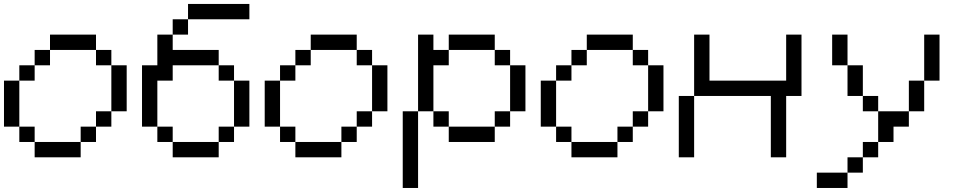

<svg xmlns="http://www.w3.org/2000/svg" viewBox="-20 -789 4809 963"><path d="M153.8 0V-76.9H384.6V0ZM76.9 -76.9V-153.8H153.8V-76.9ZM384.6 -76.9V-153.8H461.5V-76.9ZM461.5 -153.8V-230.8H538.5V-153.8ZM0 -153.8V-384.6H76.9V-153.8ZM76.9 -384.6V-461.5H153.8V-384.6ZM538.5 -230.8V-461.5H615.4V-230.8ZM153.8 -461.5V-538.5H230.8V-461.5ZM461.5 -461.5V-538.5H538.5V-461.5ZM230.8 -538.5V-615.4H461.5V-538.5Z M692.3 -153.8V-461.5H769.2V-615.4H846.2V-538.5H1076.9V-461.5H846.2V-384.6H769.2V-153.8ZM1076.9 -461.5H1153.8V-384.6H1076.9ZM1153.8 -384.6H1230.8V-153.8H1153.8ZM1153.8 -153.8V-76.9H1076.9V-153.8ZM846.2 -615.4V-692.3H923.1V-615.4ZM923.1 -692.3V-769.2H1230.8V-692.3ZM1076.9 -76.9V0H846.2V-76.9H769.2V-153.8H846.2V-76.9Z M1461.5 0V-76.9H1692.3V0ZM1384.6 -76.9V-153.8H1461.5V-76.9ZM1692.3 -76.9V-153.8H1769.2V-76.9ZM1769.2 -153.8V-230.8H1846.2V-153.8ZM1307.7 -153.8V-384.6H1384.6V-153.8ZM1384.6 -384.6V-461.5H1461.5V-384.6ZM1846.2 -230.8V-461.5H1923.1V-230.8ZM1461.5 -461.5V-538.5H1538.5V-461.5ZM1769.2 -461.5V-538.5H1846.2V-461.5ZM1538.5 -538.5V-615.4H1769.2V-538.5Z M2230.8 -76.9V-153.8H2461.5V-76.9ZM2000 153.8V-230.8H2076.9V153.8ZM2153.8 -153.8V-230.8H2230.8V-153.8ZM2461.5 -153.8V-230.8H2538.5V-153.8ZM2538.5 -230.8V-461.5H2615.4V-230.8ZM2461.5 -461.5V-538.5H2538.5V-461.5ZM2076.9 -230.8V-615.4H2153.8V-538.5H2230.8V-461.5H2153.8V-230.8ZM2230.8 -538.5V-615.4H2461.5V-538.5Z M2846.2 0V-76.9H3076.9V0ZM2769.2 -76.9V-153.8H2846.2V-76.9ZM3076.9 -76.9V-153.8H3153.8V-76.9ZM3153.8 -153.8V-230.8H3230.8V-153.8ZM2692.3 -153.8V-384.6H2769.2V-153.8ZM2769.2 -384.6V-461.5H2846.2V-384.6ZM3230.8 -230.8V-461.5H3307.7V-230.8ZM2846.2 -461.5V-538.5H2923.1V-461.5ZM3153.8 -461.5V-538.5H3230.8V-461.5ZM2923.1 -538.5V-615.4H3153.8V-538.5Z M3384.6 0V-307.7H3461.5V0ZM3846.2 0V-307.7H3461.5V-615.4H3538.5V-384.6H3923.1V-615.4H4000V-307.7H3923.1V0Z M4076.9 153.8V76.9H4230.8V153.8ZM4230.8 76.9V0H4307.7V76.9ZM4307.7 0V-76.9H4384.6V0ZM4384.6 -76.9V-230.8H4538.5V-153.8H4461.5V-76.9ZM4307.7 -230.8V-307.7H4384.6V-230.8ZM4538.5 -230.8V-384.6H4615.4V-230.8ZM4230.8 -307.7V-461.5H4307.7V-307.7ZM4153.8 -461.5V-615.4H4230.8V-461.5ZM4615.4 -384.6V-615.4H4692.3V-384.6Z"/></svg>

Font: Mintsoda - Lime Green 13x16
Style: Regular
Weight: 400
Designer: Mintsoda-15
Version: Version 1.0